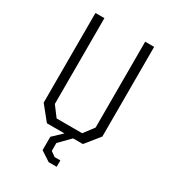

<svg xmlns="http://www.w3.org/2000/svg" viewBox="-218 -850 1057 1170"><g transform="rotate(30 310.0 -265.0)"><path d="M103.5 -99V-730H166.5V-126L220 -55H400L453.5 -126V-730H516.5V-99L436.5 0H183.5ZM326.5 -18.5 367.5 0 293.5 75.5V131L327 155H367.5V200H311.5L242.5 155V61Z"/></g></svg>

Font: Monaspace Krypton Var
Style: Regular
Weight: 400
Designer: Riley Cran and the Lettermatic Team
Version: Version 1.101 (Monaspace Krypton Var)